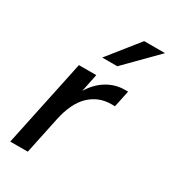

<svg xmlns="http://www.w3.org/2000/svg" viewBox="-186 -855 843 949"><g transform="rotate(30 235.5 -380.5)"><path d="M27 0 132 -497H231L210 -395Q242 -448 289 -476.5Q336 -505 391 -505H408L388 -410H367Q296 -410 244.5 -361.5Q193 -313 171 -209L127 0ZM213 -587 352 -761H471L299 -587Z"/></g></svg>

Font: Wix Madefor Text Medium
Style: Italic
Weight: 500
Italic angle: -12°
Designer: Dalton Maag Ltd
Foundry: Dalton Maag Ltd
Version: Version 3.100